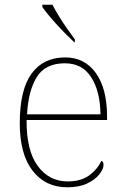

<svg xmlns="http://www.w3.org/2000/svg" viewBox="-20 -786 529 816"><path d="M266 10Q173 10 118.5 -60.5Q64 -131 64 -262Q64 -404 114 -473Q164 -542 257 -542Q340 -542 387.5 -475.5Q435 -409 435 -290V-276H93Q92 -146 140.5 -80.5Q189 -15 267 -15Q324 -15 359 -40.5Q394 -66 411 -103Q416 -100 418 -96Q420 -92 420 -85Q420 -68 402.5 -45.5Q385 -23 351 -6.5Q317 10 266 10ZM407 -300Q406 -397 368 -457Q330 -517 256 -517Q172 -517 136 -458Q100 -399 95 -300ZM296 -606Q281 -620 261.5 -639.5Q242 -659 222 -681Q202 -703 185.5 -723Q169 -743 160 -756V-766H203Q214 -744 230.5 -717Q247 -690 265.5 -664Q284 -638 298 -619V-606Z"/></svg>

Font: Noto Serif Hebrew Thin
Style: Regular
Weight: 250
Version: Version 2.003